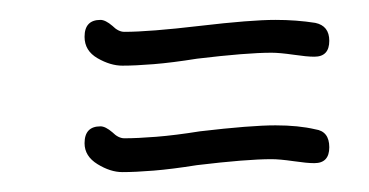

<svg xmlns="http://www.w3.org/2000/svg" viewBox="-20 -392 371 193"><path d="M103 -326Q91 -326 78 -333.5Q65 -341 65 -355Q65 -372 81 -372Q86 -372 93 -366Q99 -360 105 -360Q130 -360 181 -366Q232 -372 257 -372Q278 -372 297 -369Q311 -366 311 -351Q311 -335 296 -335Q292 -335 287 -335.5Q282 -336 275 -337Q268 -338 262.5 -338.5Q257 -339 253 -339Q228 -339 178 -333Q153 -329 134.5 -327.5Q116 -326 103 -326ZM103 -219Q91 -219 78 -227Q65 -235 65 -248Q65 -265 81 -265Q86 -265 93 -259Q99 -253 105 -253Q118 -253 137 -254.5Q156 -256 181 -260Q232 -266 257 -266Q280 -266 297 -262Q311 -260 311 -244Q311 -228 296 -228Q292 -228 287 -228.5Q282 -229 275 -230Q268 -231 262.5 -231.5Q257 -232 253 -232Q228 -232 178 -226Q153 -222 134.5 -220.5Q116 -219 103 -219Z"/></svg>

Font: Square Peg
Style: Regular
Weight: 400
Designer: Robert E. Leuschke
Foundry: Robert E. Leuschke
Version: Version 1.010; ttfautohint (v1.8.4.7-5d5b)